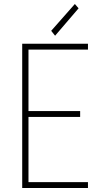

<svg xmlns="http://www.w3.org/2000/svg" viewBox="-20 -938 525 958"><path d="M90.8 0V-719.7H418.9V-690.4H122.1V-383.8H379.9V-354.5H122.1V-29.3H418.9V0ZM254.9 -759.8 235.4 -784.2 353.5 -918 372.1 -896.5Z"/></svg>

Font: Reddit Sans Condensed ExtraLight
Style: Regular
Weight: 250
Version: Version 1.014